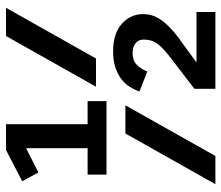

<svg xmlns="http://www.w3.org/2000/svg" viewBox="-69 -669 738 640"><g transform="rotate(-90 300.0 -349.0)"><path d="M38 -426H126V-631L45 -590L16 -644L120 -698H206V-426H283V-363H38ZM500 -698H594L425 -398H331ZM175 -300H269L100 0H6ZM324 -70 432 -153Q464 -178 476 -196Q488 -214 488 -237V-240Q488 -257 475.5 -266.5Q463 -276 443 -276Q419 -276 404.5 -262.5Q390 -249 382 -227L315 -253Q321 -270 331 -286Q341 -302 357 -314Q373 -326 395.5 -333.5Q418 -341 448 -341Q508 -341 540.5 -312Q573 -283 573 -241Q573 -220 565.5 -202.5Q558 -185 544.5 -169Q531 -153 512.5 -137.5Q494 -122 472 -107L412 -63H580V0H324Z"/></g></svg>

Font: IBM Plex Mono SmBld
Style: Regular
Weight: 600
Monospace: yes
Designer: Mike Abbink, Paul van der Laan, Pieter van Rosmalen
Foundry: Bold Monday
Version: Version 2.3